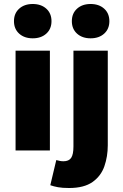

<svg xmlns="http://www.w3.org/2000/svg" viewBox="-20 -754 618 962"><path d="M58 0V-500H230V0ZM144 -562Q102 -562 76 -585.5Q50 -609 50 -648Q50 -687 76 -710.5Q102 -734 144 -734Q186 -734 212 -710.5Q238 -687 238 -648Q238 -609 212 -585.5Q186 -562 144 -562ZM326 188Q292 188 270.5 184Q249 180 232 174L262 48Q273 51 281 52.5Q289 54 298 54Q325 54 336.5 37Q348 20 348 -20V-500H520V-26Q520 30 503 79Q486 128 443.5 158Q401 188 326 188ZM434 -562Q392 -562 366 -585.5Q340 -609 340 -648Q340 -687 366 -710.5Q392 -734 434 -734Q476 -734 502 -710.5Q528 -687 528 -648Q528 -609 502 -585.5Q476 -562 434 -562Z"/></svg>

Font: Mada Black
Style: Regular
Weight: 900
Designer: Khaled Hosny
Version: Version 1.5